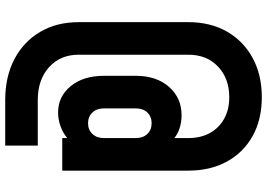

<svg xmlns="http://www.w3.org/2000/svg" viewBox="-164 -642 1025 737"><g transform="rotate(90 348.5 -273.5)"><path d="M353 -766Q438.5 -766 502 -730.8Q565.5 -695.5 600.2 -632Q635 -568.5 635 -484V0H510V-19Q491.5 -3.5 465.8 6.2Q440 16 412 16Q350.5 16 310.8 -32.2Q271 -80.5 271 -160V-282Q271 -361.5 313.5 -409.8Q356 -458 422 -458Q448.5 -458 471.8 -450.5Q495 -443 510 -430V-484Q510 -531 490.8 -566.2Q471.5 -601.5 436.2 -621.2Q401 -641 353 -641Q281 -641 235.5 -597.8Q190 -554.5 190 -484V-63Q190 7.5 238 50.8Q286 94 364 94H539V219H364Q274.5 219 207.2 183.8Q140 148.5 102.5 85Q65 21.5 65 -63V-484Q65 -568.5 101.2 -632Q137.5 -695.5 202.5 -730.8Q267.5 -766 353 -766ZM453 -99Q478.5 -99 494.2 -115.8Q510 -132.5 510 -160V-282Q510 -310 494.2 -326.5Q478.5 -343 453 -343Q427.5 -343 411.8 -326.5Q396 -310 396 -282V-160Q396 -132.5 411.8 -115.8Q427.5 -99 453 -99Z"/></g></svg>

Font: Mohave Light
Style: Regular
Weight: 300
Designer: Gumpita Rahayu
Foundry: Tokotype
Version: Version 2.003